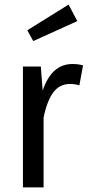

<svg xmlns="http://www.w3.org/2000/svg" viewBox="-20 -817 389 837"><path d="M342 -532 326 -445Q306 -451 285 -451Q240 -451 212.5 -414.5Q185 -378 170 -304V0H80V-527H158L166 -422Q205 -538 296 -538Q321 -538 342 -532ZM317 -725 125 -638 99 -685 279 -797Z"/></svg>

Font: Fira Sans Condensed
Style: Regular
Weight: 400
Width: 3
Designer: bBox Type GmbH & Carrois Corporate GbR & Edenspiekermann AG
Foundry: bBox Type GmbH & Carrois Corporate GbR & Edenspiekermann AG
Version: Version 4.301